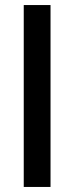

<svg xmlns="http://www.w3.org/2000/svg" viewBox="-20 -740 294 760"><path d="M74 0V-720H180V0Z"/></svg>

Font: Instrument Sans Medium
Style: Regular
Weight: 500
Designer: Rodrigo Fuenzalida
Foundry: fragTYPE
Version: Version 1.000;gftools[0.9.28]